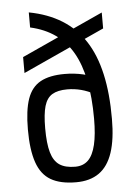

<svg xmlns="http://www.w3.org/2000/svg" viewBox="-55 -812 609 864"><g transform="rotate(-5 250.0 -380.0)"><path d="M254 10Q183 10 140 -15Q97 -40 77.5 -96.5Q58 -153 58 -245Q58 -332 76 -383.5Q94 -435 135 -457.5Q176 -480 244 -480Q287 -480 326.5 -471Q366 -462 399 -443L374 -377Q343 -394 312.5 -402Q282 -410 250 -410Q207 -410 182 -395Q157 -380 146.5 -344Q136 -308 136 -244Q136 -175 147.5 -135Q159 -95 185 -77.5Q211 -60 256 -60Q292 -60 314.5 -82Q337 -104 348 -150.5Q359 -197 359 -268Q359 -462 298.5 -567.5Q238 -673 108 -702V-770Q278 -738 359 -614Q440 -490 439 -260Q439 -168 419 -108Q399 -48 358 -19Q317 10 254 10ZM65 -500V-572L435 -741V-669Z"/></g></svg>

Font: M PLUS 1 Code
Style: Regular
Weight: 400
Designer: Coji Morishita
Foundry: UNDERFOREST DESIGN
Version: Version 1.005